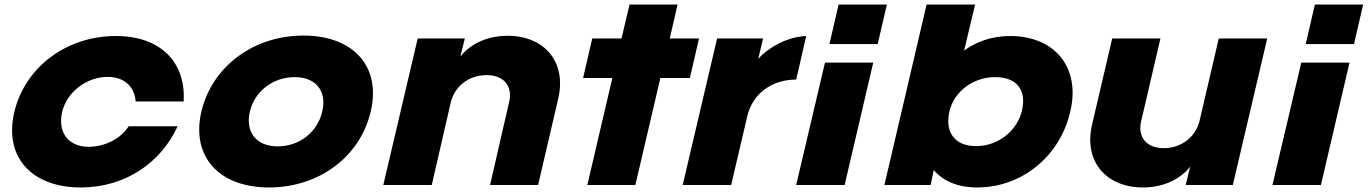

<svg xmlns="http://www.w3.org/2000/svg" viewBox="-20 -820 6062 851"><path d="M337.6 10.9C536.6 10.9 694.1 -100 767.3 -260.4H550.5C513.9 -203 441.6 -169.3 373.3 -169.3C284.2 -169.3 234.7 -231.7 255.4 -323.8C277.2 -414.9 366.3 -479.2 457.4 -479.2C536.6 -479.2 577.2 -429.7 581.2 -370.3H794.1C804 -538.6 698 -660.4 493.1 -660.4C276.2 -660.4 91.1 -523.8 43.6 -323.8C-4 -122.8 121.8 10.9 337.6 10.9Z M1087.4 -325.7C1109.2 -416.8 1191.4 -478.2 1286.4 -478.2C1379.5 -478.2 1430 -416.8 1408.2 -325.7C1387.4 -233.7 1306.2 -171.3 1211.2 -171.3C1116.1 -171.3 1066.6 -233.7 1087.4 -325.7ZM1172.6 10.9C1393.4 10.9 1576.5 -124.8 1623.1 -325.7C1670.6 -525.7 1545.8 -662.4 1325 -662.4C1104.2 -662.4 920.1 -525.7 872.6 -325.7C826 -124.8 951.8 10.9 1172.6 10.9Z M1678.9 0H1893.7L1977.9 -366.3C1995.7 -438.6 2059.1 -487.1 2136.3 -487.1C2212.5 -487.1 2254.1 -438.6 2236.3 -366.3L2152.1 0H2365L2454.1 -382.2C2492.7 -547.5 2391.8 -661.4 2229.4 -661.4C2124.4 -661.4 2054.1 -612.9 2020.5 -569.3L2040.3 -649.5H1831.4Z M2583.2 0H2796.1L2907 -474.3H3037.7L3078.3 -649.5H2948.6L2983.2 -800H2770.4L2734.7 -649.5H2605L2564.4 -474.3H2694.1Z M3005.9 0H3220.7L3292 -304C3314.8 -404 3399.9 -467.3 3508.9 -467.3L3553.4 -660.4C3460.3 -656.4 3379.1 -602 3340.5 -559.4L3362.3 -649.5H3158.4Z M3656.4 -624.8H3870.3L3910.9 -800H3697ZM3508.9 0H3723.7L3850.5 -542.6H3636.6Z M4188 -325.7C4208.8 -416.8 4295.9 -478.2 4391 -478.2C4486 -478.2 4530.6 -421.8 4509.8 -330.7C4489 -238.6 4401.9 -172.3 4306.8 -172.3C4211.8 -172.3 4167.2 -233.7 4188 -325.7ZM4311.8 10.9C4505.8 10.9 4677.1 -123.8 4723.6 -324.8C4771.2 -524.8 4651.4 -660.4 4457.3 -660.4C4378.1 -660.4 4309.8 -636.6 4253.3 -596L4301.9 -800H4087L3899.9 0H4104.8L4118.7 -66.3C4159.3 -17.8 4224.6 10.9 4311.8 10.9Z M5596.7 -649.5H5381.9L5296.7 -284.2C5278.9 -211.9 5215.5 -163.4 5138.3 -163.4C5062.1 -163.4 5020.5 -211.9 5038.3 -284.2L5123.4 -649.5H4909.6L4820.5 -268.3C4781.9 -103 4883.8 10.9 5046.2 10.9C5151.2 10.9 5221.5 -37.6 5255.1 -81.2L5235.3 0H5444.2Z M5767.4 -624.8H5981.3L6021.9 -800H5808ZM5619.9 0H5834.7L5961.5 -542.6H5747.6Z"/></svg>

Font: Calandify
Style: Semi Bold Italic
Weight: 700
Italic angle: -12°
Designer: Larry Fischer
Foundry: Larry Fischer
Version: Version 1.0; ttfautohint (v1.8.4.7-5d5b)